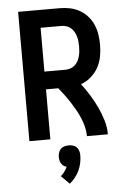

<svg xmlns="http://www.w3.org/2000/svg" viewBox="-64 -781 728 1087"><g transform="rotate(-5 300.0 -237.5)"><path d="M81 0V-735H319Q348 -735 376.5 -729Q405 -723 430.5 -708.5Q456 -694 475.5 -672Q495 -650 506.5 -623.5Q518 -597 522.5 -568Q527 -539 527 -509Q527 -476 521 -443Q515 -410 499 -381Q483 -352 457.5 -329.5Q432 -307 400 -296Q425 -263 446.5 -228.5Q468 -194 485.5 -157Q503 -120 515 -80.5Q527 -41 527 0H408Q408 -27 401.5 -53Q395 -79 384.5 -104Q374 -129 361 -152Q348 -175 333.5 -197.5Q319 -220 303 -241.5Q287 -263 270 -284H200V0ZM200 -385H319Q333 -385 347 -389.5Q361 -394 372 -403.5Q383 -413 390 -425.5Q397 -438 401 -452Q405 -466 406.5 -480.5Q408 -495 408 -509Q408 -524 406.5 -538.5Q405 -553 401 -566.5Q397 -580 390 -593Q383 -606 372 -615.5Q361 -625 347 -629.5Q333 -634 319 -634H200ZM288 260 241 213Q253 203 262.5 190Q272 177 278 163Q268 160 260.5 154.5Q253 149 248 140.5Q243 132 241 123Q239 114 239 104Q239 92 242.5 80Q246 68 254.5 59Q263 50 275.5 46.5Q288 43 300 43Q312 43 324.5 46.5Q337 50 345.5 59Q354 68 357.5 80Q361 92 361 104Q361 126 356.5 148Q352 170 342.5 190.5Q333 211 319 228.5Q305 246 288 260Z"/></g></svg>

Font: Iosevka Curly Extended
Style: Bold
Weight: 700
Width: 7
Monospace: yes
Designer: Belleve Invis
Foundry: Belleve Invis
Version: Version 11.1.0; ttfautohint (v1.8.3)